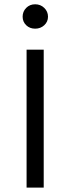

<svg xmlns="http://www.w3.org/2000/svg" viewBox="-20 -854 320 874"><path d="M101 0V-628H179V0ZM140 -723.5Q115.5 -723.5 99.2 -739.2Q83 -755 83 -778Q83 -801.5 99.2 -818Q115.5 -834.5 140 -834.5Q164.5 -834.5 181.5 -818Q198.5 -801.5 198.5 -778Q198.5 -755 181.5 -739.2Q164.5 -723.5 140 -723.5Z"/></svg>

Font: Karla
Style: Regular
Weight: 400
Designer: Jonathan Pinhorn
Version: Version 2.004;gftools[0.9.33]